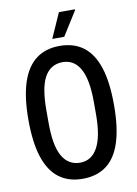

<svg xmlns="http://www.w3.org/2000/svg" viewBox="-96 -937 720 1012"><g transform="rotate(-10 264.0 -431.5)"><path d="M264 12Q189 12 138 -26Q87 -64 61 -142.5Q35 -221 35 -343Q35 -465 61 -543.5Q87 -622 138 -660.5Q189 -699 264 -699Q340 -699 391 -660.5Q442 -622 467.5 -543.5Q493 -465 493 -343Q493 -221 467.5 -142.5Q442 -64 391 -26Q340 12 264 12ZM264 -74Q296 -74 319.5 -89Q343 -104 359 -133.5Q375 -163 383 -207Q391 -251 391 -311V-377Q391 -437 383 -481Q375 -525 359 -554Q343 -583 319.5 -597.5Q296 -612 264 -612Q233 -612 208.5 -597.5Q184 -583 168 -554Q152 -525 144.5 -481Q137 -437 137 -377V-311Q137 -251 144.5 -207Q152 -163 168 -133.5Q184 -104 208.5 -89Q233 -74 264 -74ZM233 -742 292 -875H377L378 -871L297 -742Z"/></g></svg>

Font: Archivo ExtraCondensed Medium
Style: Regular
Weight: 500
Width: 2
Designer: Hector Gatti
Foundry: Omnibus-Type
Version: Version 2.001